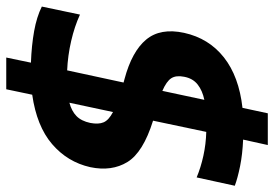

<svg xmlns="http://www.w3.org/2000/svg" viewBox="-150 -622 856 599"><g transform="rotate(90 277.5 -322.0)"><path d="M157 86 173 9Q119 7 74.5 -1Q30 -9 -2 -25L23 -144Q60 -127 105.5 -116.5Q151 -106 197 -104L235 -280L224 -283Q138 -306 101 -350.5Q64 -395 80 -469Q97 -546 156.5 -593Q216 -640 314 -651L331 -730H430L413 -653Q459 -651 496 -643.5Q533 -636 557 -627L531 -508Q500 -521 463.5 -529Q427 -537 389 -538L354 -372Q453 -341 483 -292Q513 -243 499 -176Q483 -105 427 -57Q371 -9 273 5L256 86ZM261 -401 289 -532Q260 -526 241 -511Q222 -496 217 -469Q212 -444 221.5 -429Q231 -414 261 -401ZM298 -111Q324 -118 339.5 -133Q355 -148 361 -176Q366 -202 359 -218Q352 -234 327 -247Z"/></g></svg>

Font: Kanit Medium
Style: Italic
Weight: 500
Italic angle: -12°
Designer: Katatrad Team
Foundry: CadsonDemak
Version: Version 2.000; ttfautohint (v1.8.3)